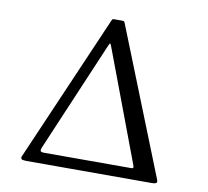

<svg xmlns="http://www.w3.org/2000/svg" viewBox="-83 -857 1026 949"><g transform="rotate(10 430.0 -382.5)"><path d="M734 0H108Q89.5 0 84.2 -4.8Q79 -9.5 83.5 -20L404 -760Q406 -765 414.5 -765H454.5Q465.5 -765 467.5 -759L761 -22Q766 -10 761.2 -5Q756.5 0 734 0ZM624 -55Q636 -55 635.5 -60.5Q635 -66 632.5 -73L424 -628Q418.5 -643 416 -643.5Q413.5 -644 408 -631L173 -79Q168 -67 170 -61Q172 -55 188.5 -55Z"/></g></svg>

Font: Besley* Condensed
Style: Regular
Weight: 400
Width: 3
Designer: Owen Earl
Foundry: indestructible type*
Version: Version 3.000; ttfautohint (v1.8.3)